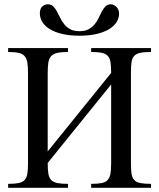

<svg xmlns="http://www.w3.org/2000/svg" viewBox="-20 -890 754 910"><path d="M412.1 0V-18.6Q443.4 -18.6 462.2 -22.5Q481 -26.4 490.7 -37.4Q500.5 -48.3 503.7 -67.6Q506.8 -86.9 506.8 -117.7V-489.7L206.1 -117.7Q206.1 -86.4 209.2 -67.1Q212.4 -47.9 222.4 -37.1Q232.4 -26.4 251.5 -22.5Q270.5 -18.6 302.2 -18.6V0H18.6V-18.6Q50.3 -18.6 68.8 -22.5Q87.4 -26.4 97.2 -37.4Q106.9 -48.3 109.9 -67.6Q112.8 -86.9 112.8 -117.7V-543.5Q112.8 -573.7 109.6 -593.3Q106.4 -612.8 96.7 -624Q86.9 -635.3 68.1 -639.4Q49.3 -643.6 18.6 -643.6V-662.1H302.2V-643.6Q271 -643.6 252 -639.4Q232.9 -635.3 222.7 -624.3Q212.4 -613.3 209.2 -593.8Q206.1 -574.2 206.1 -543.5V-172.4L506.8 -544.4Q506.8 -575.2 503.9 -594.5Q501 -613.8 491 -624.8Q481 -635.7 462.4 -639.6Q443.8 -643.6 412.1 -643.6V-662.1H695.8V-643.6Q663.6 -643.6 644.8 -639.6Q626 -635.7 616 -625Q606 -614.3 603.3 -595Q600.6 -575.7 600.6 -544.4V-117.7Q600.6 -86.4 603.3 -67.1Q606 -47.9 616 -37.1Q626 -26.4 644.8 -22.5Q663.6 -18.6 695.8 -18.6V0ZM544.4 -826.7Q544.4 -803.2 531.5 -783.7Q518.6 -764.2 494.4 -750.2Q470.2 -736.3 435.3 -728.5Q400.4 -720.7 356.4 -720.7Q312.5 -720.7 277.6 -728.5Q242.7 -736.3 218.5 -750.5Q194.3 -764.6 181.6 -784.2Q168.9 -803.7 168.9 -826.7Q168.9 -848.6 180.2 -859.1Q191.4 -869.6 206.5 -869.6Q222.2 -869.6 231.9 -860.1Q241.7 -850.6 249.5 -836.4Q257.3 -822.3 265.1 -805.9Q272.9 -789.6 284.2 -775.4Q295.4 -761.2 312.5 -751.7Q329.6 -742.2 356.4 -742.2Q383.3 -742.2 400.4 -751.7Q417.5 -761.2 429 -775.4Q440.4 -789.6 448 -805.9Q455.6 -822.3 463.1 -836.4Q470.7 -850.6 480.2 -860.1Q489.7 -869.6 504.9 -869.6Q513.2 -869.6 520.3 -866Q527.3 -862.3 532.7 -856.4Q538.1 -850.6 541.3 -842.8Q544.4 -835 544.4 -826.7Z"/></svg>

Font: Doulos SIL
Style: Regular
Weight: 400
Designer: Walt Agee, Victor Gaultney, Peter Martin, Debbi Hosken
Foundry: SIL International
Version: Version 4.110; 2011; Maintenance release